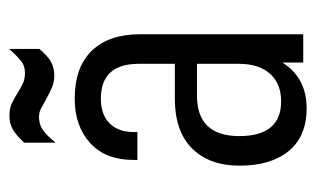

<svg xmlns="http://www.w3.org/2000/svg" viewBox="-162 -554 724 441"><g transform="rotate(-90 200.5 -334.0)"><path d="M304.2 -485.4Q341.8 -446.3 341.8 -375V0H276.9V-47.9Q241.7 7.8 171.9 7.8Q107.9 7.8 74.2 -32.7Q40 -73.7 40 -146Q40 -215.8 79.6 -255.4Q119.1 -294.9 193.8 -294.9H273.9V-377.9Q273.9 -464.8 193.8 -464.8Q157.2 -464.8 137.2 -444.8Q117.2 -424.8 117.2 -389.2V-380.9H53.2V-390.1Q53.2 -453.6 91.3 -488.8Q130.4 -524.9 193.8 -524.9Q266.1 -524.9 304.2 -485.4ZM251.5 -76.7Q273.9 -102.1 273.9 -147.9V-244.1H201.2Q107.9 -244.1 107.9 -147Q107.9 -50.8 188 -50.8Q228.5 -50.8 251.5 -76.7ZM92.8 -641.1Q111.3 -660.6 124 -667.5Q137.2 -674.8 154.8 -674.8Q170.4 -674.8 180.7 -670.4Q191.9 -665.5 205.1 -657.2Q220.7 -647.5 229.5 -643.6Q239.7 -639.2 252.9 -639.2Q268.1 -639.2 278.3 -646.5Q290 -654.8 308.1 -675.8V-606Q292 -586.9 278.8 -579.6Q264.6 -571.8 247.1 -571.8Q231.9 -571.8 219.7 -577.1Q205.6 -583.5 191.9 -590.8Q173.8 -601.1 169.9 -603Q161.1 -606.9 151.9 -606.9Q135.7 -606.9 123.5 -599.1Q111.3 -591.3 92.8 -568.8Z"/></g></svg>

Font: D-DIN Condensed
Style: Regular
Weight: 400
Width: 3
Designer: Charles Nix
Foundry: Datto Inc.
Version: Version 1.00